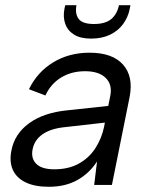

<svg xmlns="http://www.w3.org/2000/svg" viewBox="-20 -709 568 736"><path d="M341 0 352 -90Q322 -44 276 -18.5Q230 7 167 7Q113 7 78 -10Q43 -27 29 -58.5Q15 -90 24 -133Q36 -196 91.5 -236.5Q147 -277 237 -286L395 -303L403 -343Q411 -385 385 -410.5Q359 -436 306 -436Q254 -436 214.5 -412Q175 -388 154 -343L91 -367Q123 -433 184 -470Q245 -507 323 -507Q411 -507 451.5 -461.5Q492 -416 477 -338L409 0ZM382 -239 223 -221Q172 -215 142 -193.5Q112 -172 105 -137Q98 -102 119 -81Q140 -60 188 -60Q243 -60 282.5 -82Q322 -104 346 -141.5Q370 -179 379 -223ZM477 -674Q471 -643 452 -617Q433 -591 402 -576Q371 -561 329 -561Q288 -561 263.5 -576.5Q239 -592 230 -618Q221 -644 227 -675L230 -689H273Q267 -655 282 -636Q297 -617 340 -617Q384 -617 406.5 -636Q429 -655 436 -689H480Z"/></svg>

Font: Albert Sans
Style: Italic
Weight: 400
Italic angle: -11.25°
Designer: Andreas Rasmussen
Foundry: a.Foundry
Version: Version 1.025